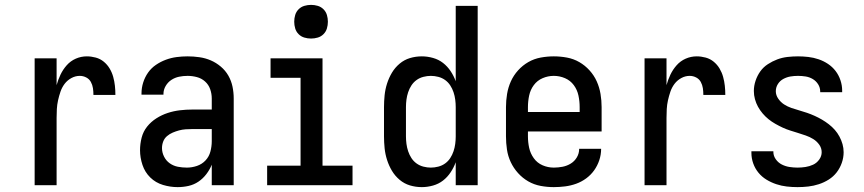

<svg xmlns="http://www.w3.org/2000/svg" viewBox="-20 -759 3540 787"><path d="M122 0V-520H212V-410Q218 -432 228 -453Q238 -474 253.5 -491.5Q269 -509 290.5 -518.5Q312 -528 336 -528Q354 -528 372.5 -523Q391 -518 405.5 -506Q420 -494 429.5 -478Q439 -462 444 -444Q449 -426 451 -407.5Q453 -389 453 -370H363Q363 -384 361 -397.5Q359 -411 352.5 -423Q346 -435 333.5 -441.5Q321 -448 307 -448Q289 -448 272.5 -439Q256 -430 245 -415.5Q234 -401 228 -383.5Q222 -366 218 -348Q214 -330 213 -312Q212 -294 212 -276V0Z M708 8Q678 8 648 -1Q618 -10 596 -31.5Q574 -53 564 -83Q554 -113 554 -143Q554 -169 560.5 -194.5Q567 -220 583 -240Q599 -260 621 -274Q643 -288 667.5 -296Q692 -304 717.5 -307Q743 -310 769 -310H848V-355Q848 -375 841.5 -393.5Q835 -412 820.5 -425Q806 -438 787 -443Q768 -448 749 -448Q731 -448 714 -444.5Q697 -441 682.5 -431.5Q668 -422 659 -406.5Q650 -391 650 -374V-371H560V-376Q560 -399 567 -421Q574 -443 587 -461.5Q600 -480 619 -493Q638 -506 659.5 -514Q681 -522 703.5 -525Q726 -528 749 -528Q773 -528 797.5 -524.5Q822 -521 844 -511.5Q866 -502 885 -486Q904 -470 916 -449Q928 -428 933 -404Q938 -380 938 -355V0H848V-84Q840 -64 826 -45.5Q812 -27 793.5 -14.5Q775 -2 753 3Q731 8 708 8ZM746 -72Q767 -72 787.5 -79Q808 -86 822.5 -101.5Q837 -117 842.5 -138Q848 -159 848 -180V-230H769Q755 -230 741 -229Q727 -228 714 -224.5Q701 -221 688 -215.5Q675 -210 664.5 -201Q654 -192 649 -179Q644 -166 644 -152Q644 -134 652.5 -117Q661 -100 676 -89.5Q691 -79 709 -75.5Q727 -72 746 -72Z M1075 0V-80H1212V-440H1089V-520H1302V-80H1425V0ZM1255 -601Q1241 -601 1227.5 -605Q1214 -609 1204 -619Q1194 -629 1190 -642.5Q1186 -656 1186 -670Q1186 -684 1190 -697.5Q1194 -711 1204 -721Q1214 -731 1227.5 -735Q1241 -739 1255 -739Q1269 -739 1282.5 -735Q1296 -731 1306 -721Q1316 -711 1320 -697.5Q1324 -684 1324 -670Q1324 -656 1320 -642.5Q1316 -629 1306 -619Q1296 -609 1282.5 -605Q1269 -601 1255 -601Z M1709 8Q1684 8 1660.5 1Q1637 -6 1618 -22Q1599 -38 1586.5 -59Q1574 -80 1566.5 -103.5Q1559 -127 1556.5 -151.5Q1554 -176 1554 -200V-320Q1554 -344 1556.5 -368.5Q1559 -393 1566.5 -416.5Q1574 -440 1586.5 -461Q1599 -482 1618 -498Q1637 -514 1660.5 -521Q1684 -528 1709 -528Q1732 -528 1755 -521.5Q1778 -515 1796 -501Q1814 -487 1827 -467.5Q1840 -448 1848 -426V-735H1938V0H1848V-94Q1840 -72 1827 -52.5Q1814 -33 1796 -19Q1778 -5 1755 1.5Q1732 8 1709 8ZM1746 -72Q1761 -72 1776.5 -76Q1792 -80 1804.5 -89Q1817 -98 1825.5 -111Q1834 -124 1839 -139Q1844 -154 1846 -169.5Q1848 -185 1848 -200V-320Q1848 -335 1846 -350.5Q1844 -366 1839 -381Q1834 -396 1825.5 -409Q1817 -422 1804.5 -431Q1792 -440 1776.5 -444Q1761 -448 1746 -448Q1731 -448 1715.5 -444Q1700 -440 1687.5 -431Q1675 -422 1666.5 -409Q1658 -396 1653 -381Q1648 -366 1646 -350.5Q1644 -335 1644 -320V-200Q1644 -185 1646 -169.5Q1648 -154 1653 -139Q1658 -124 1666.5 -111Q1675 -98 1687.5 -89Q1700 -80 1715.5 -76Q1731 -72 1746 -72Z M2250 8Q2223 8 2196 3Q2169 -2 2145.5 -15.5Q2122 -29 2103.5 -49.5Q2085 -70 2073.5 -94.5Q2062 -119 2058 -146Q2054 -173 2054 -200V-320Q2054 -347 2058.5 -374Q2063 -401 2074 -425.5Q2085 -450 2103.5 -470.5Q2122 -491 2145.5 -504.5Q2169 -518 2196 -523Q2223 -528 2250 -528Q2277 -528 2304 -523Q2331 -518 2354.5 -504.5Q2378 -491 2396.5 -470.5Q2415 -450 2426 -425.5Q2437 -401 2441.5 -374Q2446 -347 2446 -320V-220H2144V-200Q2144 -176 2149 -153Q2154 -130 2168 -110.5Q2182 -91 2204 -81.5Q2226 -72 2250 -72Q2268 -72 2286 -75.5Q2304 -79 2319.5 -88.5Q2335 -98 2344.5 -114Q2354 -130 2354 -149H2444Q2444 -125 2436.5 -102.5Q2429 -80 2415.5 -61Q2402 -42 2383 -28Q2364 -14 2342 -6Q2320 2 2296.5 5Q2273 8 2250 8ZM2144 -300H2356V-320Q2356 -344 2351 -367.5Q2346 -391 2332 -410Q2318 -429 2296 -438.5Q2274 -448 2250 -448Q2226 -448 2204 -438.5Q2182 -429 2168 -410Q2154 -391 2149 -367.5Q2144 -344 2144 -320Z M2622 0V-520H2712V-410Q2718 -432 2728 -453Q2738 -474 2753.5 -491.5Q2769 -509 2790.5 -518.5Q2812 -528 2836 -528Q2854 -528 2872.5 -523Q2891 -518 2905.5 -506Q2920 -494 2929.5 -478Q2939 -462 2944 -444Q2949 -426 2951 -407.5Q2953 -389 2953 -370H2863Q2863 -384 2861 -397.5Q2859 -411 2852.5 -423Q2846 -435 2833.5 -441.5Q2821 -448 2807 -448Q2789 -448 2772.5 -439Q2756 -430 2745 -415.5Q2734 -401 2728 -383.5Q2722 -366 2718 -348Q2714 -330 2713 -312Q2712 -294 2712 -276V0Z M3249 8Q3227 8 3205 5.5Q3183 3 3162 -4Q3141 -11 3122 -22.5Q3103 -34 3089 -51Q3075 -68 3067.5 -89Q3060 -110 3060 -132V-139H3150V-136Q3150 -120 3160 -106Q3170 -92 3185 -84.5Q3200 -77 3216.5 -74.5Q3233 -72 3249 -72Q3265 -72 3281.5 -74.5Q3298 -77 3313 -84Q3328 -91 3338 -105Q3348 -119 3348 -135Q3348 -152 3338 -166Q3328 -180 3313.5 -189Q3299 -198 3283 -203.5Q3267 -209 3251 -214Q3235 -219 3219 -224Q3203 -229 3188 -236Q3173 -243 3158 -251.5Q3143 -260 3130 -270.5Q3117 -281 3106 -294Q3095 -307 3087 -321.5Q3079 -336 3074.5 -352.5Q3070 -369 3070 -386Q3070 -407 3077 -428Q3084 -449 3096.5 -466.5Q3109 -484 3127.5 -496Q3146 -508 3166 -515.5Q3186 -523 3207.5 -525.5Q3229 -528 3251 -528Q3272 -528 3293.5 -525.5Q3315 -523 3335.5 -516Q3356 -509 3374 -497Q3392 -485 3405 -468Q3418 -451 3425 -430Q3432 -409 3432 -388V-381H3342V-384Q3342 -400 3333.5 -413.5Q3325 -427 3311.5 -435Q3298 -443 3282.5 -445.5Q3267 -448 3251 -448Q3235 -448 3220 -445.5Q3205 -443 3191 -435.5Q3177 -428 3168.5 -414.5Q3160 -401 3160 -385Q3160 -369 3170 -354.5Q3180 -340 3194 -331Q3208 -322 3224 -316.5Q3240 -311 3256 -306.5Q3272 -302 3288 -296.5Q3304 -291 3319.5 -284Q3335 -277 3349.5 -268.5Q3364 -260 3377.5 -249.5Q3391 -239 3402 -226.5Q3413 -214 3421 -199Q3429 -184 3433.5 -168Q3438 -152 3438 -135Q3438 -113 3430.5 -91.5Q3423 -70 3409.5 -52.5Q3396 -35 3377 -23Q3358 -11 3336.5 -4Q3315 3 3293 5.5Q3271 8 3249 8Z"/></svg>

Font: Iosevka Custom Medium
Style: Regular
Weight: 500
Monospace: yes
Designer: Belleve Invis
Foundry: Belleve Invis
Version: Version 32.5.0; ttfautohint (v1.8.4)